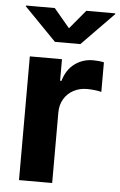

<svg xmlns="http://www.w3.org/2000/svg" viewBox="-54 -806 529 844"><g transform="rotate(5 210.0 -383.5)"><path d="M62.4 0V-545.9H204.3V-450.8H210.2Q225 -501.3 260.4 -527.2Q295.8 -553.2 341.7 -553.2Q353.1 -553.2 366.1 -551.9Q379.2 -550.6 389.1 -548.3V-417.5Q379.4 -420.8 360.7 -422.9Q342.1 -425 325.8 -425Q292.3 -425 265.6 -410.5Q239 -396 223.9 -370.3Q208.8 -344.6 208.8 -310.7V0ZM153.2 -767.1 223 -684 292.3 -767.1H420.1V-763.5L279 -619.1H166.8L25.9 -763.5V-767.1Z"/></g></svg>

Font: Inter Variable LoSnoCo
Style: Regular
Weight: 400
Designer: Rasmus Andersson
Foundry: rsms
Version: Version 4.000;git-a52131595; featfreeze: case,dlig,ss01,ss02